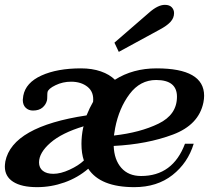

<svg xmlns="http://www.w3.org/2000/svg" viewBox="-21 -762 862 792"><path d="M451 -586 593 -709Q630 -742 659 -742Q678 -742 687.5 -732Q697 -722 697 -708Q697 -688 682.5 -672Q668 -656 638 -640L469 -548ZM-1 -75Q-1 -82 1 -96Q30 -240 336 -286Q349 -318 363 -342Q367 -382 340.5 -403.5Q314 -425 272 -425Q238 -425 208 -410.5Q178 -396 175 -382Q174 -377 174 -366Q174 -355 173 -349Q169 -331 154.5 -318.5Q140 -306 115 -306Q97 -306 85 -317.5Q73 -329 73 -350Q73 -355 75 -367Q85 -421 150 -450.5Q215 -480 313 -480Q359 -480 395 -467.5Q431 -455 453 -433Q527 -480 625 -480Q821 -480 821 -367Q821 -354 818 -339Q799 -247 692.5 -207Q586 -167 448 -160Q450 -103 479.5 -69.5Q509 -36 561 -36Q692 -36 742 -169H778Q754 -90 690.5 -40Q627 10 533 10Q393 10 343 -66Q300 -29 245 -9.5Q190 10 132 10Q68 10 33.5 -12Q-1 -34 -1 -75ZM709 -363Q709 -432 623 -432Q557 -432 513.5 -374Q470 -316 454 -234Q450 -211 449 -203Q557 -215 633 -252Q709 -289 709 -363ZM325 -100Q315 -129 315 -169Q315 -201 322 -235L324 -241Q234 -214 187 -173Q140 -132 140 -92Q140 -70 155.5 -57.5Q171 -45 199 -45Q229 -45 266 -62Q303 -79 325 -100Z"/></svg>

Font: Taviraj SemiBold
Style: Italic
Weight: 600
Italic angle: -12°
Designer: Katatrad Team
Foundry: CadsonDemak
Version: Version 1.001